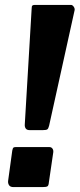

<svg xmlns="http://www.w3.org/2000/svg" viewBox="-20 -762 324 782"><path d="M179 -19Q178 -6 173 -3Q168 0 153 0H35Q22 0 17 -7.5Q12 -15 13 -25L30 -149Q32 -159 35 -161Q38 -163 44 -163H181Q189 -163 193.5 -157Q198 -151 197 -142ZM180 -250Q177 -238 172.5 -235Q168 -232 154 -232H101Q89 -232 84.5 -239Q80 -246 81 -256L109 -728Q109 -737 112 -739.5Q115 -742 122 -742H269Q275 -742 280 -735Q285 -728 284 -721Z"/></svg>

Font: Libre Franklin Thin
Style: Bold Italic
Weight: 700
Italic angle: -8°
Version: Version 3.000